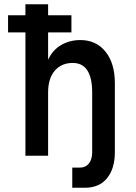

<svg xmlns="http://www.w3.org/2000/svg" viewBox="-20 -735 640 906"><path d="M100 0V-582H18V-663H100V-715H207V-663H317V-582H207V-453Q228 -499 268.5 -522.5Q309 -546 359 -546Q434 -546 478 -491Q522 -436 522 -343V-17Q522 60 485.5 105.5Q449 151 380 151H321V56H357Q384 56 399.5 36.5Q415 17 415 -17V-298Q415 -438 323 -438Q270 -438 238.5 -401.5Q207 -365 207 -298V0Z"/></svg>

Font: Geist Mono SemiBold
Style: Regular
Weight: 600
Monospace: yes
Designer: Basement.studio, Andrés Briganti, Mateo Zaragoza
Foundry: Basement.studio, Vercel, Andrés Briganti, Guido Ferreyra, Mateo Zaragoza
Version: Version 1.500; ttfautohint (v1.8.4.7-5d5b)